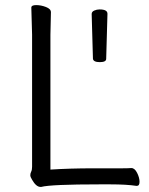

<svg xmlns="http://www.w3.org/2000/svg" viewBox="-20 -725 587 754"><path d="M397 -494Q397 -481 372 -481Q347 -481 345 -494L340 -670Q340 -679 350 -683.5Q360 -688 371 -688Q402 -688 402 -671V-670ZM178 -59Q256 -64 345 -64H458Q482 -64 495 -65H496Q509 -65 518.5 -46Q528 -27 528 -11Q528 5 517 5H516Q477 -1 413 -1H372Q180 -1 142 9H139Q122 9 106 -19Q99 -30 99 -37Q99 -44 102.5 -51Q106 -58 106 -70V-589L103 -695Q103 -705 122 -705Q141 -705 160.5 -697.5Q180 -690 180 -677L178 -588Z"/></svg>

Font: Moon Stars Kai T
Style: Regular
Weight: 400
Designer: GuiWonder
Version: Version 1.101